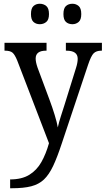

<svg xmlns="http://www.w3.org/2000/svg" viewBox="-20 -764 563 1023"><path d="M34 192Q96 192 136 167.5Q176 143 200.5 99.5Q225 56 241 -1L72 -441Q59 -473 46.5 -483.5Q34 -494 7 -494H4V-536H228V-494H225Q170 -494 170 -452Q170 -433 180 -404L244 -232Q259 -192 271.5 -151Q284 -110 288 -85Q294 -113 304 -143.5Q314 -174 324 -206L385 -402Q394 -430 394 -451Q394 -494 334 -494H331V-536H523V-494H520Q493 -494 479 -480Q465 -466 449 -418L309 1Q285 74 263 120.5Q241 167 214 192.5Q187 218 146.5 228.5Q106 239 43 239H34ZM366 -635Q345 -635 331.5 -647Q318 -659 318 -689Q318 -720 331.5 -732Q345 -744 366 -744Q385 -744 399 -732Q413 -720 413 -689Q413 -659 399 -647Q385 -635 366 -635ZM192 -635Q172 -635 158.5 -647Q145 -659 145 -689Q145 -720 158.5 -732Q172 -744 192 -744Q212 -744 226.5 -732Q241 -720 241 -689Q241 -659 226.5 -647Q212 -635 192 -635Z"/></svg>

Font: Noto Serif Tamil SemiCondensed
Style: Italic
Weight: 400
Width: 4
Italic angle: -12°
Designer: Indian Type Foundry, Tom Grace, and the Monotype Design Team
Foundry: Monotype Imaging Inc.
Version: Version 2.003; ttfautohint (v1.8.4.7-5d5b)